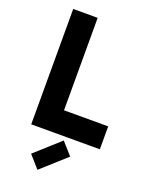

<svg xmlns="http://www.w3.org/2000/svg" viewBox="-178 -823 881 1153"><g transform="rotate(20 263.0 -246.5)"><path d="M299.8 24.4 369.1 102.1 211.4 244.1 142.6 166ZM83 0V-737.3H239.3V-146.5H521.5V0Z"/></g></svg>

Font: New Shape
Style: Bold
Weight: 700
Designer: Wojciech Kalinowski "wmk69" (wmk69@o2.pl)
Foundry: Wojciech Kalinowski "wmk69" (wmk69@o2.pl)
Version: Version 2.1.1; 2021-05-14